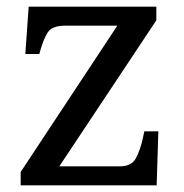

<svg xmlns="http://www.w3.org/2000/svg" viewBox="-20 -556 551 576"><path d="M42 0V-40L332 -479H176Q136 -479 123 -458.5Q110 -438 99 -398L98 -394H56L66 -536H449V-495L158 -57H340Q375 -57 388 -82Q401 -107 408 -139L413 -162H455L450 0Z"/></svg>

Font: Noto Serif Toto
Style: Regular
Weight: 400
Designer: Monotype Design Team
Foundry: Monotype Imaging Inc.
Version: Version 2.001